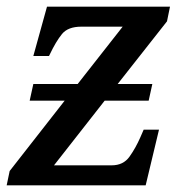

<svg xmlns="http://www.w3.org/2000/svg" viewBox="-21 -556 565 576"><path d="M-1 0 8 -43 173 -254H68L79 -304H212L347 -476H223Q183 -476 165 -454Q147 -432 128 -392L126 -388H79L120 -536H489L480 -492L332 -304H436L425 -254H293L141 -60H314Q349 -60 367.5 -86Q386 -112 400 -144L410 -167H456L416 0Z"/></svg>

Font: Noto Serif Medium
Style: Italic
Weight: 500
Italic angle: -12°
Designer: Monotype Design Team
Foundry: Monotype Imaging Inc.
Version: Version 2.014; ttfautohint (v1.8.4.7-5d5b)